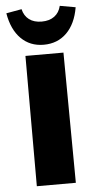

<svg xmlns="http://www.w3.org/2000/svg" viewBox="-60 -930 489 966"><g transform="rotate(-5 184.5 -447.0)"><path d="M86 -658H278L283 0H86ZM9 -880 87 -894Q95 -860 119.5 -841.5Q144 -823 183 -823Q222 -823 247 -841.5Q272 -860 280 -894L359 -880Q345 -797 299 -751.5Q253 -706 183 -706Q114 -706 68.5 -751.5Q23 -797 9 -880Z"/></g></svg>

Font: Ysabeau Heavy
Style: Regular
Weight: 800
Designer: Christian Thalmann (Catharsis Fonts)
Version: Version 0.003